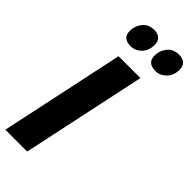

<svg xmlns="http://www.w3.org/2000/svg" viewBox="-307 -995 1038 1038"><g transform="rotate(45 212.5 -475.5)"><path d="M-5.9 0 146 -713.9H313L161.1 0ZM343.8 -797.9Q280.8 -797.9 280.8 -854Q280.8 -891.6 304.4 -921.4Q328.1 -951.2 373 -951.2Q400.4 -951.2 415.8 -936.8Q431.2 -922.4 431.2 -896Q431.2 -851.6 404.5 -824.7Q377.9 -797.9 343.8 -797.9ZM153.8 -797.9Q91.8 -797.9 91.8 -854Q91.8 -891.6 115.5 -921.4Q139.2 -951.2 184.1 -951.2Q210 -951.2 225.6 -936.8Q241.2 -922.4 241.2 -896Q241.2 -851.6 214.8 -824.7Q188.5 -797.9 153.8 -797.9Z"/></g></svg>

Font: Open Sans Condensed ExtraBold
Style: Italic
Weight: 800
Width: 3
Italic angle: -12°
Designer: Monotype Design Team
Foundry: Monotype Imaging Inc.
Version: Version 3.003; ttfautohint (v1.8.4)